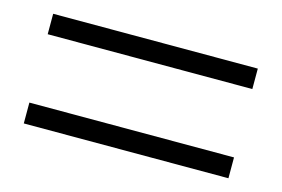

<svg xmlns="http://www.w3.org/2000/svg" viewBox="-50 -591 689 469"><g transform="rotate(15 294.0 -356.5)"><path d="M35.2 -217.8V-270.5H552.7V-217.8ZM35.2 -443.4V-495.1H552.7V-443.4Z"/></g></svg>

Font: Bpmf GenRyu Min B
Style: B
Weight: 700
Foundry: But Ko
Version: Version 1.320